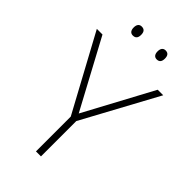

<svg xmlns="http://www.w3.org/2000/svg" viewBox="-270 -978 1057 1057"><g transform="rotate(45 258.5 -449.0)"><path d="M138 -863C138 -843 146 -828 166 -828C189 -828 196 -843 196 -863C196 -883 189 -898 166 -898C146 -898 138 -883 138 -863ZM324 -863C324 -843 332 -828 352 -828C374 -828 381 -843 381 -863C381 -883 374 -898 352 -898C332 -898 324 -883 324 -863ZM259 -314 44 -714H0L240 -271V0H279V-275L517 -714H474Z"/></g></svg>

Font: Noto Sans Cherokee ExtraLight
Style: Regular
Weight: 200
Designer: Monotype Design Team
Foundry: Monotype Imaging Inc.
Version: Version 2.001